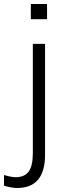

<svg xmlns="http://www.w3.org/2000/svg" viewBox="-74 -720 322 959"><path d="M80 -624V-700H161V-624ZM11 219Q-1 219 -21 215.5Q-41 212 -54 207V154Q-42 158 -25.5 161.5Q-9 165 4 165Q49 165 69.5 136.5Q90 108 90 45V-501H151V53Q151 219 11 219Z"/></svg>

Font: Winston Light
Style: Regular
Weight: 300
Designer: Original fonts by Vernon Adams / Changes by Cristiano Sobral
Foundry: Original fonts by Vernon Adams / Changes by Cristiano Sobral
Version: Version 2.503;July 17, 2020;FontCreator 13.0.0.2655 64-bit